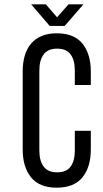

<svg xmlns="http://www.w3.org/2000/svg" viewBox="-20 -861 476 888"><path d="M192 -841H124L210 -741H279L366 -841H297L244 -781ZM242 -707C215.3 -707 192.2 -702.8 172.5 -694.5C152.8 -686.2 136.5 -674.3 123.5 -659C110.5 -643.7 100.8 -625.2 94.5 -603.5C88.2 -581.8 85 -557.7 85 -531V-169C85 -115.7 97.8 -73 123.5 -41C149.2 -9 188.7 7 242 7C296 7 335.8 -9 361.5 -41C387.2 -73 400 -115.7 400 -169V-256H326V-165C326 -133 319.5 -108.2 306.5 -90.5C293.5 -72.8 272.7 -64 244 -64C216 -64 195.3 -72.8 182 -90.5C168.7 -108.2 162 -133 162 -165V-535C162 -567 168.7 -591.8 182 -609.5C195.3 -627.2 216 -636 244 -636C272.7 -636 293.5 -627.2 306.5 -609.5C319.5 -591.8 326 -567 326 -535V-468H400V-531C400 -584.3 387.2 -627 361.5 -659C335.8 -691 296 -707 242 -707Z"/></svg>

Font: Bebas Neue Regular two
Style: Regular2
Weight: 400
Designer: Ryoichi Tsunekawa & LGV (GE)
Foundry: Free Software Foundation, Inc.
Version: Version 1.003 August 13, 2016